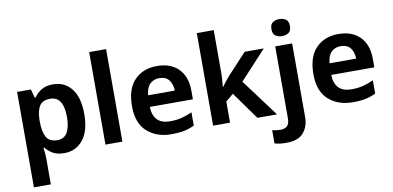

<svg xmlns="http://www.w3.org/2000/svg" viewBox="-87 -1036 3178 1553"><g transform="rotate(-10 1502.0 -260.0)"><path d="M332 -443Q441 -443 441 -275Q441 -193 415 -148Q389 -103 334 -103Q268 -103 243 -147.5Q218 -192 218 -274V-290Q220 -367 245 -405Q270 -443 332 -443ZM375 -554Q315 -554 277.5 -530Q240 -506 218 -473H212L192 -544H79V240H218V20Q218 -21 210 -61H218Q240 -33 276 -11.5Q312 10 372 10Q465 10 524 -62Q583 -134 583 -273Q583 -412 526 -483Q469 -554 375 -554Z M848 0H709V-760H848Z M1228 -554Q1114 -554 1044 -482Q974 -410 974 -268Q974 -128 1051.5 -59Q1129 10 1250 10Q1311 10 1355 1Q1399 -8 1439 -28V-137Q1394 -116 1351.5 -105.5Q1309 -95 1257 -95Q1120 -95 1115 -238H1469V-307Q1469 -425 1404.5 -489.5Q1340 -554 1228 -554ZM1229 -454Q1284 -454 1310 -420Q1336 -386 1337 -333H1118Q1123 -394 1153 -424Q1183 -454 1229 -454Z M1732 -760H1593V0H1732V-174L1795 -226L1957 0H2118L1888 -309L2105 -544H1948L1792 -376Q1775 -357 1758 -335.5Q1741 -314 1727 -294H1725Q1727 -322 1729.5 -352Q1732 -382 1732 -411Z M2193 -686Q2193 -647 2215.5 -631.5Q2238 -616 2269 -616Q2300 -616 2322.5 -631.5Q2345 -647 2345 -686Q2345 -726 2322.5 -741Q2300 -756 2269 -756Q2238 -756 2215.5 -741Q2193 -726 2193 -686ZM2152 240Q2252 240 2295 188.5Q2338 137 2338 62V-544H2199V45Q2199 94 2178 111Q2157 128 2127 128Q2093 128 2057 119V228Q2096 240 2152 240Z M2718 -554Q2604 -554 2534 -482Q2464 -410 2464 -268Q2464 -128 2541.5 -59Q2619 10 2740 10Q2801 10 2845 1Q2889 -8 2929 -28V-137Q2884 -116 2841.5 -105.5Q2799 -95 2747 -95Q2610 -95 2605 -238H2959V-307Q2959 -425 2894.5 -489.5Q2830 -554 2718 -554ZM2719 -454Q2774 -454 2800 -420Q2826 -386 2827 -333H2608Q2613 -394 2643 -424Q2673 -454 2719 -454Z"/></g></svg>

Font: Noto Sans UI
Style: Bold
Weight: 700
Designer: Monotype Design Team
Foundry: Monotype Imaging Inc.
Version: Version 1.901